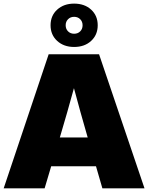

<svg xmlns="http://www.w3.org/2000/svg" viewBox="-20 -1022 804 1042"><path d="M0 0 244.1 -727.5H517.6L764.2 0H535.6L501 -119.6H257.8L222.2 0ZM304.7 -275.9H456.1L454.1 -282.2Q435.1 -348.1 417 -412.6Q398.9 -477.1 381.3 -543.5Q363.3 -477.1 344.7 -412.6Q326.2 -348.1 306.6 -282.2ZM382.3 -767.1Q326.2 -767.1 290.3 -800Q254.4 -833 254.4 -884.8Q254.4 -937 290.3 -969.7Q326.2 -1002.4 382.3 -1002.4Q439 -1002.4 474.6 -969.7Q510.3 -937 510.3 -884.8Q510.3 -833 474.6 -800Q439 -767.1 382.3 -767.1ZM382.3 -838.9Q402.3 -838.9 415.3 -851.8Q428.2 -864.7 428.2 -884.8Q428.2 -904.8 415.3 -917.7Q402.3 -930.7 382.3 -930.7Q362.3 -930.7 349.4 -917.7Q336.4 -904.8 336.4 -884.8Q336.4 -864.7 349.4 -851.8Q362.3 -838.9 382.3 -838.9Z"/></svg>

Font: Inter Display Black
Style: Regular
Weight: 900
Designer: Rasmus Andersson
Foundry: rsms
Version: Version 4.000;git-a52131595